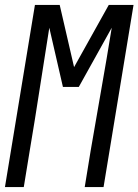

<svg xmlns="http://www.w3.org/2000/svg" viewBox="-25 -755 559 775"><path d="M-5 0 116 -735H216L274 -484L414 -735H514L393 0H317L341 -147Q362 -271 384 -395Q406 -519 426 -643L293 -404H229L174 -643Q154 -519 135 -395Q116 -271 95 -147L71 0Z"/></svg>

Font: Iosevka
Style: Italic
Weight: 400
Italic angle: -9°
Monospace: yes
Designer: Belleve Invis
Foundry: Belleve Invis
Version: Version 32.5.0; ttfautohint (v1.8.4)